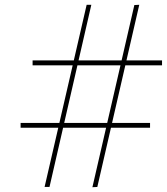

<svg xmlns="http://www.w3.org/2000/svg" viewBox="-20 -775 696 801"><path d="M365.5 6 540.5 -754 561 -755 386 5ZM66 -242V-262H606V-242ZM166 5 341.5 -755H361L186.5 5ZM116 -502.5V-523H656V-502.5Z"/></svg>

Font: Bodoni Moda 11pt ExtraBold
Style: Italic
Weight: 800
Italic angle: -13°
Version: Version 2.004